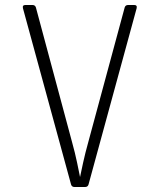

<svg xmlns="http://www.w3.org/2000/svg" viewBox="-20 -750 640 770"><path d="M279 0Q268 0 265 -10L72 -717Q69 -730 82 -730H110Q121 -730 124 -720L269 -180Q281 -137 289 -98.5Q297 -60 301 -40Q305 -60 313.5 -98.5Q322 -137 334 -180L480 -720Q483 -730 494 -730H518Q531 -730 528 -717L335 -10Q332 0 321 0Z"/></svg>

Font: Pitagon Sans Mono Thin
Style: Regular
Weight: 100
Monospace: yes
Designer: Travis Tran
Foundry: Pitagon
Version: Version 1.001; ttfautohint (v1.8.4.7-5d5b);gftools[0.9.26]